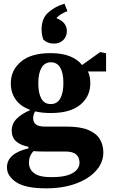

<svg xmlns="http://www.w3.org/2000/svg" viewBox="-20 -799 615 1048"><path d="M138 89Q138 125 166.5 146.5Q195 168 261 168Q338 168 376 146Q414 124 414 89Q414 61 396 44.5Q378 28 337 28H218Q202 28 188.5 27.5Q175 27 163 26Q138 51 138 89ZM257 -231Q292 -231 309 -261.5Q326 -292 326 -346Q326 -400 309 -429.5Q292 -459 258 -459Q224 -459 206.5 -429Q189 -399 189 -345Q189 -291 205.5 -261Q222 -231 257 -231ZM257 -182Q210 -182 172 -191Q161 -174 161 -153Q161 -131 176.5 -119.5Q192 -108 226 -108H343Q417 -108 461 -90Q505 -72 524.5 -40Q544 -8 544 33Q544 88 504.5 132.5Q465 177 394.5 203Q324 229 231 229Q119 229 68.5 195.5Q18 162 18 115Q18 76 48 50Q78 24 135 11V2Q92 -6 68 -27.5Q44 -49 44 -86Q44 -123 70 -150Q96 -177 143 -197V-200Q91 -219 65 -256.5Q39 -294 39 -344Q39 -416 94.5 -462.5Q150 -509 255 -509Q321 -509 363.5 -491Q406 -473 428 -444L527 -515L559 -508V-409H460Q473 -382 473 -345Q473 -273 418.5 -227.5Q364 -182 257 -182ZM207 -639Q207 -698 243 -730.5Q279 -763 332 -779L348 -738Q307 -723 288 -700Q319 -687 332 -669.5Q345 -652 345 -630Q345 -600 325.5 -580.5Q306 -561 274 -561Q241 -561 217 -582Q212 -596 209.5 -608.5Q207 -621 207 -639Z"/></svg>

Font: Source Serif 4 SmText
Style: Bold
Weight: 700
Designer: Frank Grießhammer
Foundry: Adobe
Version: Version 4.005;hotconv 1.1.0;makeotfexe 2.6.0